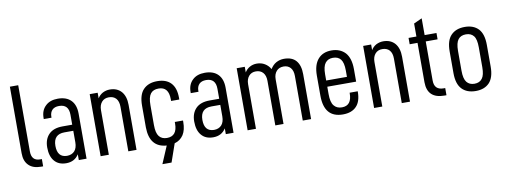

<svg xmlns="http://www.w3.org/2000/svg" viewBox="-66 -1056 4150 1574"><g transform="rotate(-10 2009.0 -268.5)"><path d="M58.6 -136.7V-690.4H127.9V-139.6Q127.9 -60.5 199.2 -60.5H213.9V0H197.3Q129.9 0 94.7 -35.2Q58.6 -70.3 58.6 -136.7Z M575.2 -375V0H510.7V-47.9Q475.6 7.8 405.3 7.8Q341.8 7.8 307.6 -33.2Q273.4 -73.2 273.4 -146.5Q273.4 -215.8 313.5 -255.9Q352.5 -294.9 427.7 -294.9H507.8V-377.9Q507.8 -464.8 427.7 -464.8Q390.6 -464.8 371.1 -445.3Q350.6 -424.8 350.6 -388.7V-380.9H286.1V-389.6Q286.1 -453.1 325.2 -489.3Q362.3 -525.4 427.7 -525.4Q499 -525.4 537.1 -486.3Q575.2 -447.3 575.2 -375ZM507.8 -148.4V-244.1H434.6Q341.8 -244.1 341.8 -147.5Q341.8 -51.8 421.9 -50.8Q461.9 -50.8 485.4 -76.2Q507.8 -101.6 507.8 -148.4Z M692.4 -516.6H758.8V-469.7Q773.4 -495.1 800.8 -510.7Q829.1 -525.4 860.4 -525.4Q921.9 -525.4 957 -485.4Q991.2 -445.3 991.2 -374V0H922.9V-371.1Q922.9 -416 901.4 -440.4Q879.9 -463.9 841.8 -463.9Q804.7 -463.9 783.2 -439.5Q760.7 -414.1 760.7 -371.1V0H692.4Z M1339.8 -345.7V-360.4Q1339.8 -463.9 1255.9 -463.9Q1210.9 -463.9 1189.5 -436.5Q1167 -408.2 1167 -340.8V-175.8Q1167 -109.4 1189.5 -81.1Q1211.9 -52.7 1254.9 -52.7Q1339.8 -52.7 1339.8 -157.2V-170.9H1408.2V-158.2Q1408.2 -92.8 1382.8 -52.7Q1355.5 -11.7 1308.6 1L1255.9 152.3H1179.7L1241.2 7.8Q1100.6 -2 1098.6 -168V-348.6Q1098.6 -440.4 1139.6 -482.4Q1180.7 -525.4 1254.9 -525.4Q1329.1 -525.4 1368.2 -484.4Q1408.2 -442.4 1408.2 -360.4V-345.7Z M1798.8 -375V0H1734.4V-47.9Q1699.2 7.8 1628.9 7.8Q1565.4 7.8 1531.2 -33.2Q1497.1 -73.2 1497.1 -146.5Q1497.1 -215.8 1537.1 -255.9Q1576.2 -294.9 1651.4 -294.9H1731.4V-377.9Q1731.4 -464.8 1651.4 -464.8Q1614.3 -464.8 1594.7 -445.3Q1574.2 -424.8 1574.2 -388.7V-380.9H1509.8V-389.6Q1509.8 -453.1 1548.8 -489.3Q1585.9 -525.4 1651.4 -525.4Q1722.7 -525.4 1760.7 -486.3Q1798.8 -447.3 1798.8 -375ZM1731.4 -148.4V-244.1H1658.2Q1565.4 -244.1 1565.4 -147.5Q1565.4 -51.8 1645.5 -50.8Q1685.5 -50.8 1709 -76.2Q1731.4 -101.6 1731.4 -148.4Z M1916 -516.6H1983.4V-469.7Q1998 -495.1 2025.4 -510.7Q2051.8 -525.4 2084 -525.4Q2121.1 -525.4 2150.4 -507.8Q2180.7 -489.3 2196.3 -460Q2206.1 -475.6 2217.8 -487.8Q2229.5 -500 2245.1 -508.8Q2275.4 -525.4 2310.5 -525.4Q2377.9 -525.4 2411.1 -486.3Q2444.3 -447.3 2444.3 -374V0H2375V-371.1Q2375 -416 2353.5 -440.4Q2332 -463.9 2296.9 -463.9Q2258.8 -463.9 2237.3 -439.5Q2214.8 -414.1 2214.8 -372.1V0H2146.5V-371.1Q2146.5 -415 2125 -439.5Q2103.5 -463.9 2065.4 -463.9Q2029.3 -463.9 2007.8 -439.5Q1985.4 -414.1 1985.4 -371.1V0H1916Z M2621.1 -238.3V-176.8Q2621.1 -108.4 2644.5 -80.1Q2668 -50.8 2710.9 -50.8Q2793 -50.8 2793 -154.3V-158.2H2860.4V-155.3Q2860.4 -73.2 2821.3 -33.2Q2782.2 7.8 2709 7.8Q2552.7 7.8 2552.7 -175.8V-342.8Q2552.7 -432.6 2593.8 -479.5Q2633.8 -525.4 2706.1 -525.4Q2777.3 -525.4 2820.3 -479.5Q2861.3 -432.6 2861.3 -342.8V-238.3ZM2621.1 -340.8V-290H2793.9V-342.8Q2793.9 -408.2 2771.5 -436.5Q2750 -463.9 2707 -463.9Q2666 -463.9 2643.6 -435.5Q2621.1 -407.2 2621.1 -340.8Z M2968.8 -516.6H3035.2V-469.7Q3049.8 -495.1 3077.1 -510.7Q3105.5 -525.4 3136.7 -525.4Q3198.2 -525.4 3233.4 -485.4Q3267.6 -445.3 3267.6 -374V0H3199.2V-371.1Q3199.2 -416 3177.7 -440.4Q3156.2 -463.9 3118.2 -463.9Q3081.1 -463.9 3059.6 -439.5Q3037.1 -414.1 3037.1 -371.1V0H2968.8Z M3480.5 -463.9V-138.7Q3480.5 -98.6 3500 -79.1Q3519.5 -59.6 3557.6 -59.6H3571.3V0H3554.7Q3413.1 0 3412.1 -135.7V-463.9H3346.7V-516.6H3412.1V-625L3480.5 -656.2V-516.6H3579.1V-463.9Z M3659.2 -168V-348.6Q3659.2 -440.4 3700.2 -482.4Q3741.2 -525.4 3815.4 -525.4Q3887.7 -525.4 3928.7 -482.4Q3968.8 -439.5 3968.8 -348.6V-168Q3968.8 -78.1 3928.7 -35.2Q3887.7 7.8 3815.4 7.8Q3741.2 7.8 3700.2 -35.2Q3659.2 -78.1 3659.2 -168ZM3900.4 -175.8V-340.8Q3900.4 -408.2 3878.9 -435.5Q3856.4 -463.9 3814.5 -463.9Q3771.5 -463.9 3750 -436.5Q3727.5 -408.2 3727.5 -340.8V-175.8Q3727.5 -109.4 3750 -81.1Q3772.5 -52.7 3814.5 -52.7Q3857.4 -52.7 3878.9 -82Q3900.4 -109.4 3900.4 -175.8Z"/></g></svg>

Font: Dinish Condensed
Style: Regular
Weight: 400
Width: 3
Designer: Bert Driehuis
Foundry: Playbeing
Version: Version 3.006; git-39231f3c-release